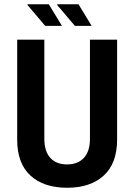

<svg xmlns="http://www.w3.org/2000/svg" viewBox="-20 -873 632 905"><path d="M296 12Q186 12 123.5 -45.5Q61 -103 61 -215V-686H189V-219Q189 -160 217 -129Q245 -98 296 -98Q347 -98 375.5 -129Q404 -160 404 -219V-686H532V-215Q532 -103 469 -45.5Q406 12 296 12ZM333 -751 249 -850 250 -853H350L412 -751ZM193 -751 109 -850 110 -853H210L272 -751Z"/></svg>

Font: Archivo Narrow
Style: Bold
Weight: 700
Designer: Hector Gatti
Foundry: Omnibus-Type
Version: Version 3.002